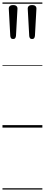

<svg xmlns="http://www.w3.org/2000/svg" viewBox="-20 -1030 362 1550"><path d="M86 -715Q74 -715 69 -722Q64 -729 63 -739L51 -959Q50 -972 58.5 -980.5Q67 -989 86 -989Q105 -989 113.5 -980.5Q122 -972 121 -959L109 -741Q108 -730 103 -722.5Q98 -715 86 -715ZM239 -715Q227 -715 222 -722Q217 -729 216 -739L204 -959Q203 -972 211.5 -980.5Q220 -989 239 -989Q258 -989 266.5 -980.5Q275 -972 274 -959L262 -741Q261 -730 256 -722.5Q251 -715 239 -715ZM0 490H322V500H0ZM0 -20H322V0H0ZM0 -505H322V-500H0ZM0 -1010H322V-1000H0Z"/></svg>

Font: Playwrite PE Guides
Style: Regular
Weight: 400
Designer: Veronika Burian, José Scaglione
Foundry: TypeTogether
Version: Version 1.003